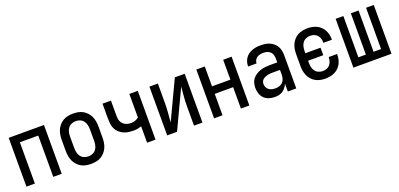

<svg xmlns="http://www.w3.org/2000/svg" viewBox="3 -1222 3993 1923"><g transform="rotate(-20 2000.0 -260.0)"><path d="M62 0V-520H438V0H348V-440H152V0Z M750 8Q723 8 696 3Q669 -2 645.5 -15.5Q622 -29 603.5 -49.5Q585 -70 574 -94.5Q563 -119 558.5 -146Q554 -173 554 -200V-320Q554 -347 558.5 -374Q563 -401 574 -425.5Q585 -450 603.5 -470.5Q622 -491 645.5 -504.5Q669 -518 696 -523Q723 -528 750 -528Q777 -528 804 -523Q831 -518 854.5 -504.5Q878 -491 896.5 -470.5Q915 -450 926 -425.5Q937 -401 941.5 -374Q946 -347 946 -320V-200Q946 -173 941.5 -146Q937 -119 926 -94.5Q915 -70 896.5 -49.5Q878 -29 854.5 -15.5Q831 -2 804 3Q777 8 750 8ZM750 -72Q774 -72 796 -81.5Q818 -91 832 -110Q846 -129 851 -152.5Q856 -176 856 -200V-320Q856 -344 851 -367.5Q846 -391 832 -410Q818 -429 796 -438.5Q774 -448 750 -448Q726 -448 704 -438.5Q682 -429 668 -410Q654 -391 649 -367.5Q644 -344 644 -320V-200Q644 -176 649 -152.5Q654 -129 668 -110Q682 -91 704 -81.5Q726 -72 750 -72Z M1348 0V-175Q1329 -168 1308.5 -164Q1288 -160 1268 -160Q1240 -160 1212 -163.5Q1184 -167 1158.5 -178.5Q1133 -190 1112 -209.5Q1091 -229 1079.5 -254.5Q1068 -280 1065 -308Q1062 -336 1062 -364V-520H1152V-364Q1152 -348 1153.5 -331.5Q1155 -315 1161.5 -300Q1168 -285 1179 -273Q1190 -261 1204.5 -253.5Q1219 -246 1235.5 -243Q1252 -240 1268 -240Q1290 -240 1310.5 -247.5Q1331 -255 1348 -269V-520H1438V0Z M1562 0V-520H1652V-312Q1652 -261 1647.5 -210.5Q1643 -160 1639 -109L1833 -520H1938V0H1848V-208Q1848 -259 1852.5 -309.5Q1857 -360 1861 -411L1667 0Z M2062 0V-520H2152V-308H2348V-520H2438V0H2348V-228H2152V0Z M2708 8Q2678 8 2648 -1Q2618 -10 2596 -31.5Q2574 -53 2564 -83Q2554 -113 2554 -143Q2554 -169 2560.5 -194.5Q2567 -220 2583 -240Q2599 -260 2621 -274Q2643 -288 2667.5 -296Q2692 -304 2717.5 -307Q2743 -310 2769 -310H2848V-355Q2848 -375 2841.5 -393.5Q2835 -412 2820.5 -425Q2806 -438 2787 -443Q2768 -448 2749 -448Q2731 -448 2714 -444.5Q2697 -441 2682.5 -431.5Q2668 -422 2659 -406.5Q2650 -391 2650 -374V-371H2560V-376Q2560 -399 2567 -421Q2574 -443 2587 -461.5Q2600 -480 2619 -493Q2638 -506 2659.5 -514Q2681 -522 2703.5 -525Q2726 -528 2749 -528Q2773 -528 2797.5 -524.5Q2822 -521 2844 -511.5Q2866 -502 2885 -486Q2904 -470 2916 -449Q2928 -428 2933 -404Q2938 -380 2938 -355V0H2848V-84Q2840 -64 2826 -45.5Q2812 -27 2793.5 -14.5Q2775 -2 2753 3Q2731 8 2708 8ZM2746 -72Q2767 -72 2787.5 -79Q2808 -86 2822.5 -101.5Q2837 -117 2842.5 -138Q2848 -159 2848 -180V-230H2769Q2755 -230 2741 -229Q2727 -228 2714 -224.5Q2701 -221 2688 -215.5Q2675 -210 2664.5 -201Q2654 -192 2649 -179Q2644 -166 2644 -152Q2644 -134 2652.5 -117Q2661 -100 2676 -89.5Q2691 -79 2709 -75.5Q2727 -72 2746 -72Z M3247 8Q3220 8 3193.5 2.5Q3167 -3 3143.5 -16Q3120 -29 3102 -49.5Q3084 -70 3073 -95Q3062 -120 3058 -146.5Q3054 -173 3054 -200V-320Q3054 -347 3058 -373.5Q3062 -400 3073 -425Q3084 -450 3102 -470.5Q3120 -491 3143.5 -504Q3167 -517 3193.5 -522.5Q3220 -528 3247 -528Q3272 -528 3297 -523.5Q3322 -519 3345 -508Q3368 -497 3386.5 -479.5Q3405 -462 3417 -439.5Q3429 -417 3434.5 -392.5Q3440 -368 3440 -342V-336H3350V-340Q3350 -361 3343.5 -381.5Q3337 -402 3323 -418Q3309 -434 3288.5 -441Q3268 -448 3247 -448Q3224 -448 3202 -438Q3180 -428 3166.5 -409Q3153 -390 3148.5 -366.5Q3144 -343 3144 -320V-300H3306V-220H3144V-200Q3144 -177 3148.5 -153.5Q3153 -130 3166.5 -111Q3180 -92 3202 -82Q3224 -72 3247 -72Q3268 -72 3288.5 -79Q3309 -86 3323 -102Q3337 -118 3343.5 -138.5Q3350 -159 3350 -180V-184H3440V-178Q3440 -152 3434.5 -127.5Q3429 -103 3417 -80.5Q3405 -58 3386.5 -40.5Q3368 -23 3345 -12Q3322 -1 3297 3.5Q3272 8 3247 8Z M3547 0V-520H3629V-80H3709V-520H3791V-80H3871V-520H3953V0Z"/></g></svg>

Font: Iosevka Custom Medium
Style: Regular
Weight: 500
Monospace: yes
Designer: Belleve Invis
Foundry: Belleve Invis
Version: Version 32.5.0; ttfautohint (v1.8.4)